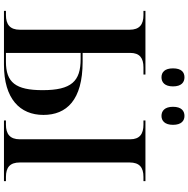

<svg xmlns="http://www.w3.org/2000/svg" viewBox="-11 -940 951 969"><g transform="rotate(90 464.5 -455.5)"><path d="M565 -795C589 -795 610 -811 610 -853C610 -896 589 -911 565 -911C540 -911 519 -896 519 -853C519 -811 540 -795 565 -795ZM370 -795C395 -795 416 -811 416 -853C416 -896 395 -911 370 -911C345 -911 325 -896 325 -853C325 -811 345 -795 370 -795ZM35 0H307C479 0 560 -81 560 -199C560 -316 485 -397 292 -397H247V-637C247 -685 273 -704 320 -704H356V-714H35V-704H56C104 -704 130 -684 130 -634V-80C130 -30 103 -10 56 -10H35ZM588 0H894V-10H873C825 -10 800 -30 800 -80V-634C800 -684 825 -704 873 -704H894V-714H588V-704H609C656 -704 683 -685 683 -637V-80C683 -30 656 -10 609 -10H588ZM292 -10H247V-387H278C390 -387 435 -341 435 -195C435 -59 396 -10 292 -10Z"/></g></svg>

Font: Noto Serif Display Medium
Style: Regular
Weight: 500
Designer: Monotype Design Team
Foundry: Monotype Imaging Inc.
Version: Version 2.009